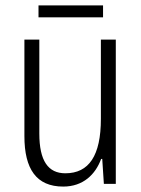

<svg xmlns="http://www.w3.org/2000/svg" viewBox="-20 -678 521 708"><path d="M360 -658H122V-614H360ZM407 -532H352V-240C352 -104 308 -39 221 -39C158 -39 125 -84 125 -186V-532H70V-176C70 -55 114 10 213 10C287 10 332 -35 353 -92H357L363 0H407Z"/></svg>

Font: Noto Sans Myanmar Condensed Light
Style: Regular
Weight: 300
Width: 3
Designer: Monotype Design Team
Foundry: Monotype Imaging Inc.
Version: Version 2.107